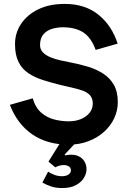

<svg xmlns="http://www.w3.org/2000/svg" viewBox="-20 -730 663 982"><path d="M226.2 147.8Q237.5 156.2 256.8 163.8Q276 171.2 295.8 171.2Q318.2 171.2 330.5 162.6Q342.8 154 342.8 141.8Q342.8 128.2 332.2 121.2Q321.8 114.2 306.5 114.2Q294.8 114.2 283.5 117.4Q272.2 120.5 262.8 125.8L227.8 96.5L293.5 -8.2H374.8L310.8 60.5L314.5 65.2Q320.2 63 328.2 62.1Q336.2 61.2 343.2 61.2Q367.2 61.2 384.9 70.5Q402.5 79.8 412.5 96.6Q422.5 113.5 422.5 136.5Q422.5 157.5 409.2 179.6Q396 201.8 368.4 216.8Q340.8 231.8 298.2 231.8Q266.2 231.8 242.1 223.8Q218 215.8 196.8 203.8ZM331.2 9.8Q222.2 9.8 145.5 -42.5Q68.8 -94.8 30.5 -193.8L147.2 -227.2Q162 -178 192 -152.8Q222 -127.5 259 -118.5Q296 -109.5 331.5 -109.5Q366.5 -109.5 394.2 -121.1Q422 -132.8 438.2 -153.1Q454.5 -173.5 454.5 -200.8Q454.5 -226.8 440.5 -242.4Q426.5 -258 402.8 -266.5Q379 -275 350.2 -281.4Q321.5 -287.8 291.2 -295Q243 -306.8 200.2 -320.4Q157.5 -334 125.4 -355.4Q93.2 -376.8 75 -412.6Q56.8 -448.5 56.8 -504.8Q56.8 -561 87.6 -607.6Q118.5 -654.2 175.2 -682.1Q232 -710 310.8 -710Q415 -710 483.4 -654.8Q551.8 -599.5 581.8 -506.8L469.2 -474.8Q446.2 -538.2 405.6 -564.4Q365 -590.5 300.5 -590.5Q274 -590.5 247.2 -582.8Q220.5 -575 202.6 -555.1Q184.8 -535.2 184.8 -499.2Q184.8 -476.8 199.9 -461.6Q215 -446.5 239.4 -436.6Q263.8 -426.8 291.1 -420.9Q318.5 -415 343 -410.2Q387 -401.8 429.9 -388.8Q472.8 -375.8 507.1 -353.9Q541.5 -332 562 -296.6Q582.5 -261.2 582.5 -207.5Q582.5 -165.2 564.5 -126.1Q546.5 -87 512.9 -56.5Q479.2 -26 433 -8.1Q386.8 9.8 331.2 9.8Z"/></svg>

Font: Haskoy
Style: Regular
Weight: 400
Designer: Ertekin Erdin
Foundry: Ertekin Erdin
Version: Version 1.500